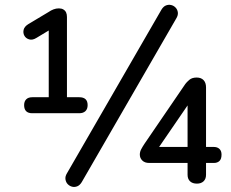

<svg xmlns="http://www.w3.org/2000/svg" viewBox="-20 -742 938 780"><path d="M111 -282Q78 -282 78 -315Q78 -330 86.5 -338.5Q95 -347 111 -347H178V-638H211L128 -588Q112 -578 98.5 -582Q85 -586 79 -597Q73 -608 76 -621Q79 -634 95 -644L177 -693Q187 -700 197.5 -704Q208 -708 219 -708Q230 -708 237.5 -703.5Q245 -699 248.5 -691.5Q252 -684 252 -673V-347H302Q336 -347 336 -315Q336 -299 327 -290.5Q318 -282 302 -282ZM312 -2Q304 11 293.5 15Q283 19 273 16.5Q263 14 255.5 6.5Q248 -1 246 -13Q244 -25 252 -38L636 -703Q644 -716 654.5 -720Q665 -724 675.5 -721.5Q686 -719 693.5 -711Q701 -703 702.5 -691.5Q704 -680 696 -667ZM780 4Q762 4 752 -5.5Q742 -15 742 -32V-80H586Q568 -80 558 -90Q548 -100 548 -114Q548 -125 553.5 -135.5Q559 -146 567 -158L733 -401Q738 -408 749 -417.5Q760 -427 779 -427Q797 -427 807 -416.5Q817 -406 817 -387V-145H849Q863 -145 871.5 -137Q880 -129 880 -114Q880 -96 871.5 -88Q863 -80 849 -80H817V-32Q817 -15 807 -5.5Q797 4 780 4ZM742 -145V-340H760L614 -127V-145Z"/></svg>

Font: Nunito ExtraLight Medium
Style: Regular
Weight: 500
Version: Version 3.602